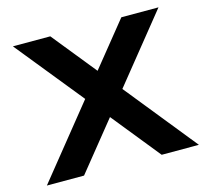

<svg xmlns="http://www.w3.org/2000/svg" viewBox="-98 -784 976 898"><g transform="rotate(-15 390.0 -335.0)"><path d="M37 -670 300 -345 22 0H202L390 -233L578 0H758L480 -345L742 -670H562L390 -457L218 -670Z"/></g></svg>

Font: LT Wave Bold
Style: Regular
Weight: 700
Designer: Daniel Lyons
Version: Version 2.5 (Glyphs App)